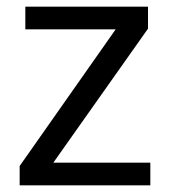

<svg xmlns="http://www.w3.org/2000/svg" viewBox="-20 -556 510 576"><path d="M431 0H39V-58L327 -468H56V-536H424V-470L140 -68H431Z"/></svg>

Font: Noto Sans Tifinagh SIL
Style: Regular
Weight: 400
Designer: JamraPatel
Foundry: JamraPatel LLC
Version: Version 2.006; ttfautohint (v1.8.4.7-5d5b)